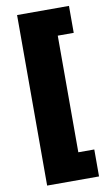

<svg xmlns="http://www.w3.org/2000/svg" viewBox="-99 -821 581 1007"><g transform="rotate(-10 191.5 -317.0)"><path d="M67.4 137.7V-770.5H343.8V-627H258.8V-5.9H343.8V137.7Z"/></g></svg>

Font: Inter 17pt Black
Style: Regular
Weight: 900
Version: Version 4.001;git-66647c0bb